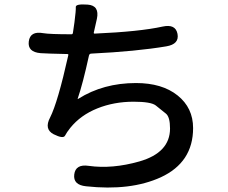

<svg xmlns="http://www.w3.org/2000/svg" viewBox="-20 -805 1040 874"><path d="M372 43Q312 37 318 -11Q324 -59 384 -50Q491 -35 614 -70Q754 -110 754 -220Q754 -273 735 -288Q712 -307 689 -325Q667 -342 588 -342Q499 -342 423 -311.5Q347 -281 300 -223Q284 -203 276 -187.5Q268 -172 224 -194Q180 -217 208 -270Q243 -339 291 -554Q292 -559 287 -559Q191 -561 165 -563Q105 -568 111 -616Q117 -665 177 -654Q206 -649 306 -649Q311 -649 312 -656L319 -704Q326 -758 325 -773Q324 -788 379 -784Q434 -780 421 -719L407 -657Q406 -652 411 -652Q616 -661 720 -684Q779 -697 788 -651Q797 -604 737 -594Q600 -571 396 -561Q387 -561 385 -552Q357 -424 334 -357Q332 -352 336 -355Q450 -427 599 -427Q718 -427 788.5 -370.5Q859 -314 859 -222Q859 -66 712 2Q574 65 372 43Z"/></svg>

Font: Resource Han Rounded CN Medium
Style: Regular
Weight: 500
Designer: Cyano Hao (round all glyphs); Ryoko NISHIZUKA 西塚涼子 (kana, bopomofo & ideographs); Paul D. Hunt (Latin, Greek & Cyrillic)
Foundry: Cyano Hao
Version: 0.990